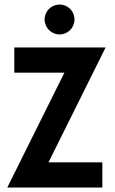

<svg xmlns="http://www.w3.org/2000/svg" viewBox="-20 -837 512 857"><path d="M245.8 -683.3C283.3 -683.3 312.5 -713.2 312.5 -750C312.5 -787.5 283.3 -816.7 245.8 -816.7C209 -816.7 179.2 -787.5 179.2 -750C179.2 -713.2 209 -683.3 245.8 -683.3ZM12.5 0H436.8V-112.5H196.5L451.4 -625H43.8V-512.5H267.4Z"/></svg>

Font: Afacad
Style: Bold
Weight: 700
Designer: Kristian Moeller
Foundry: Dicotype
Version: Version 1.000